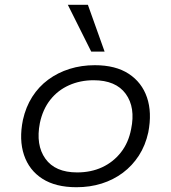

<svg xmlns="http://www.w3.org/2000/svg" viewBox="-20 -776 716 804"><path d="M300 8Q213 8 157.5 -27.5Q102 -63 80.5 -127Q59 -191 76 -274Q88 -328 115 -370.5Q142 -413 182 -442.5Q222 -472 271.5 -487.5Q321 -503 377 -503Q464 -503 519 -467Q574 -431 595.5 -368Q617 -305 601 -222Q589 -167 561.5 -124.5Q534 -82 494.5 -52.5Q455 -23 406 -7.5Q357 8 300 8ZM303 -54Q361 -54 407.5 -75.5Q454 -97 486 -137.5Q518 -178 529 -235Q548 -326 506.5 -383Q465 -440 372 -440Q316 -440 269 -419Q222 -398 190.5 -358Q159 -318 147 -261Q129 -169 170 -111.5Q211 -54 303 -54ZM362 -560 264 -756H348L418 -560Z"/></svg>

Font: Nunito Sans 7pt SemiExpanded Light
Style: Italic
Weight: 300
Width: 6
Italic angle: -9°
Designer: Vernon Adams
Foundry: Vernon Adams
Version: Version 3.101;gftools[0.9.27]